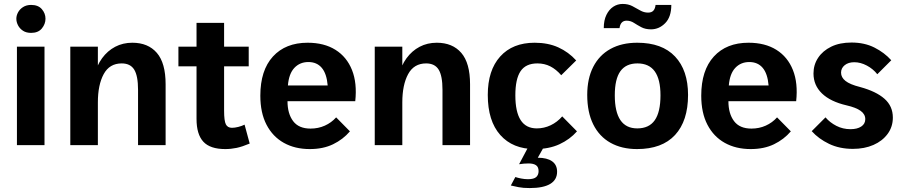

<svg xmlns="http://www.w3.org/2000/svg" viewBox="-20 -737 4584 975"><path d="M66 -500H206V0H66ZM63 -642Q63 -658 71.5 -674Q80 -690 97 -701Q114 -712 138 -712Q174 -712 192.5 -690.5Q211 -669 211 -642Q211 -615 192.5 -592.5Q174 -570 138 -570Q113 -570 96.5 -581Q80 -592 71.5 -608.5Q63 -625 63 -642Z M681 -281Q681 -352 661.5 -383.5Q642 -415 598 -415Q536 -415 506.5 -360.5Q477 -306 477 -217L462 -278L458 -351Q471 -404 498.5 -441.5Q526 -479 565 -499.5Q604 -520 652 -520Q732 -520 776.5 -468.5Q821 -417 821 -309V0H681ZM337 -500H477V0H337Z M1248 -8Q1210 8 1181.5 14Q1153 20 1124 20Q1047 20 1012.5 -17.5Q978 -55 978 -133V-621H1118V-175Q1118 -123 1127 -105.5Q1136 -88 1158 -88Q1172 -88 1190 -92.5Q1208 -97 1222 -104ZM886 -500H1243V-400H886Z M1553 20Q1478 20 1421.5 -11.5Q1365 -43 1333.5 -103.5Q1302 -164 1302 -251Q1302 -380 1366 -450Q1430 -520 1542 -520Q1626 -520 1683.5 -484Q1741 -448 1767.5 -381.5Q1794 -315 1784 -223H1440Q1440 -160 1468.5 -122Q1497 -84 1557 -84Q1596 -84 1629.5 -99Q1663 -114 1687 -141L1757 -70Q1722 -29 1671.5 -4.5Q1621 20 1553 20ZM1442 -303H1644Q1639 -363 1614 -392.5Q1589 -422 1546 -422Q1503 -422 1475 -392.5Q1447 -363 1442 -303Z M2227 -281Q2227 -352 2207.5 -383.5Q2188 -415 2144 -415Q2082 -415 2052.5 -360.5Q2023 -306 2023 -217L2008 -278L2004 -351Q2017 -404 2044.5 -441.5Q2072 -479 2111 -499.5Q2150 -520 2198 -520Q2278 -520 2322.5 -468.5Q2367 -417 2367 -309V0H2227ZM1883 -500H2023V0H1883Z M2910 -70Q2874 -29 2821 -4.5Q2768 20 2696 20Q2584 20 2520.5 -51.5Q2457 -123 2457 -255Q2457 -380 2520 -450Q2583 -520 2695 -520Q2763 -520 2815 -496.5Q2867 -473 2906 -430L2830 -355Q2804 -385 2774.5 -400Q2745 -415 2709 -415Q2650 -415 2623.5 -375.5Q2597 -336 2597 -253Q2597 -169 2624 -127Q2651 -85 2706 -85Q2743 -85 2776.5 -101Q2810 -117 2835 -146ZM2597 162Q2609 166 2626.5 169.5Q2644 173 2661 173Q2691 173 2703 162Q2715 151 2715 132Q2715 111 2702 102Q2689 93 2664 93Q2653 93 2640 94Q2627 95 2616 97L2677 -18H2757L2711 64Q2758 64 2783.5 82Q2809 100 2809 135Q2809 176 2774 197Q2739 218 2670 218Q2636 218 2613.5 213.5Q2591 209 2574 205Z M3215 20Q3137 20 3080 -12Q3023 -44 2992.5 -105.5Q2962 -167 2962 -255Q2962 -338 2992.5 -397.5Q3023 -457 3080 -488.5Q3137 -520 3216 -520Q3342 -520 3408 -450Q3474 -380 3474 -255Q3474 -123 3408 -51.5Q3342 20 3215 20ZM3216 -85Q3276 -85 3305 -126.5Q3334 -168 3334 -253Q3334 -334 3305 -374.5Q3276 -415 3217 -415Q3159 -415 3130.5 -375.5Q3102 -336 3102 -253Q3102 -169 3130.5 -127Q3159 -85 3216 -85ZM3286 -588Q3257 -588 3236.5 -599Q3216 -610 3199 -621Q3182 -632 3162 -632Q3131 -632 3126 -594H3046Q3046 -634 3059.5 -661.5Q3073 -689 3094.5 -703Q3116 -717 3142 -717Q3170 -717 3191 -706Q3212 -695 3231 -684Q3250 -673 3271 -673Q3289 -673 3298 -683Q3307 -693 3309 -712H3389Q3389 -651 3358 -619.5Q3327 -588 3286 -588Z M3792 20Q3717 20 3660.5 -11.5Q3604 -43 3572.5 -103.5Q3541 -164 3541 -251Q3541 -380 3605 -450Q3669 -520 3781 -520Q3865 -520 3922.5 -484Q3980 -448 4006.5 -381.5Q4033 -315 4023 -223H3679Q3679 -160 3707.5 -122Q3736 -84 3796 -84Q3835 -84 3868.5 -99Q3902 -114 3926 -141L3996 -70Q3961 -29 3910.5 -4.5Q3860 20 3792 20ZM3681 -303H3883Q3878 -363 3853 -392.5Q3828 -422 3785 -422Q3742 -422 3714 -392.5Q3686 -363 3681 -303Z M4172 -141Q4194 -115 4227 -98Q4260 -81 4299 -81Q4333 -81 4353.5 -94.5Q4374 -108 4374 -132Q4374 -157 4350.5 -174Q4327 -191 4279 -202Q4197 -221 4154 -262.5Q4111 -304 4111 -364Q4111 -408 4134.5 -443.5Q4158 -479 4201 -500Q4244 -521 4304 -521Q4370 -521 4420.5 -495.5Q4471 -470 4506 -431L4435 -360Q4414 -387 4382 -404Q4350 -421 4318 -421Q4288 -421 4269.5 -406Q4251 -391 4251 -368Q4251 -344 4273.5 -326Q4296 -308 4348 -295Q4429 -273 4471.5 -235.5Q4514 -198 4514 -140Q4514 -93 4487.5 -57Q4461 -21 4415.5 -1Q4370 19 4311 19Q4243 19 4190 -6.5Q4137 -32 4102 -71Z"/></svg>

Font: Moderustic SemiBold
Style: Regular
Weight: 600
Designer: Tural Alisoy
Foundry: TAFT Foundry
Version: Version 2.120